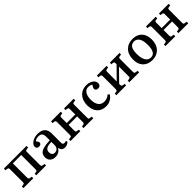

<svg xmlns="http://www.w3.org/2000/svg" viewBox="426 -2031 3551 3551"><g transform="rotate(-45 2201.5 -255.5)"><path d="M48 0V-40L94 -48Q110 -50 114.5 -59.5Q119 -69 119 -98V-421Q119 -443 113 -451.5Q107 -460 91 -462L45 -470L50 -511H640V-470L595 -463Q578 -460 572 -452.5Q566 -445 566 -425V-93Q566 -68 571.5 -59Q577 -50 596 -47L640 -40V0H383V-40L425 -47Q442 -50 447 -58.5Q452 -67 452 -95V-462H233V-94Q233 -70 238.5 -60.5Q244 -51 261 -48L306 -39V0Z M875 14Q809 14 770.5 -22.5Q732 -59 732 -121Q732 -176 760 -209.5Q788 -243 850.5 -260Q913 -277 1018 -282V-368Q1018 -428 995 -455Q972 -482 919 -482Q891 -482 863.5 -473Q836 -464 823 -451Q841 -425 849 -409Q857 -393 857 -384Q857 -364 840.5 -350.5Q824 -337 797 -337Q767 -337 751.5 -351.5Q736 -366 736 -392Q736 -427 763 -457Q790 -487 835.5 -506Q881 -525 936 -525Q1035 -525 1084 -480Q1133 -435 1133 -341V-99Q1133 -53 1175 -53Q1196 -53 1221 -62L1230 -30Q1209 -9 1181.5 2.5Q1154 14 1128 14Q1039 14 1028 -76Q978 14 875 14ZM923 -51Q965 -51 991.5 -79Q1018 -107 1018 -150V-239Q930 -238 889.5 -214Q849 -190 849 -134Q849 -95 868 -73Q887 -51 923 -51Z M1280 0V-40L1325 -48Q1341 -50 1346 -59.5Q1351 -69 1351 -96V-418Q1351 -442 1346 -451Q1341 -460 1326 -463L1277 -471L1283 -511H1535V-471L1490 -463Q1475 -461 1470 -451.5Q1465 -442 1465 -418V-285H1688V-421Q1688 -444 1683 -452.5Q1678 -461 1661 -464L1617 -472L1622 -511H1874V-471L1830 -464Q1812 -461 1807 -452Q1802 -443 1802 -419V-90Q1802 -67 1807 -59Q1812 -51 1829 -48L1876 -40V0H1619V-40L1661 -47Q1677 -50 1682.5 -59Q1688 -68 1688 -92V-236H1465V-91Q1465 -68 1470 -59.5Q1475 -51 1490 -48L1537 -39V0Z M2201 14Q2092 14 2028 -55.5Q1964 -125 1964 -247Q1964 -331 1995 -393.5Q2026 -456 2083 -490.5Q2140 -525 2217 -525Q2271 -525 2312 -507Q2353 -489 2376 -459.5Q2399 -430 2399 -395Q2399 -364 2381.5 -344.5Q2364 -325 2330 -325Q2301 -325 2284.5 -338.5Q2268 -352 2268 -375Q2268 -388 2275.5 -405Q2283 -422 2301 -452Q2266 -476 2214 -476Q2157 -476 2120.5 -424Q2084 -372 2084 -275Q2084 -177 2124.5 -124.5Q2165 -72 2237 -72Q2278 -72 2312 -85.5Q2346 -99 2374 -125L2403 -94Q2368 -43 2317 -14.5Q2266 14 2201 14Z M2478 0V-40L2524 -48Q2539 -50 2544 -59.5Q2549 -69 2549 -96V-418Q2549 -442 2544 -451Q2539 -460 2524 -463L2476 -471L2481 -511H2733V-471L2689 -463Q2673 -461 2668 -451.5Q2663 -442 2663 -418V-175L2886 -402V-421Q2886 -444 2881 -452.5Q2876 -461 2860 -464L2815 -472L2821 -511H3072V-471L3028 -464Q3011 -461 3005.5 -452Q3000 -443 3000 -419V-90Q3000 -67 3005.5 -59Q3011 -51 3028 -48L3075 -40V0H2817V-40L2859 -47Q2876 -50 2881 -59Q2886 -68 2886 -92V-339L2663 -111V-91Q2663 -68 2668 -59.5Q2673 -51 2688 -48L2735 -39V0Z M3412 14Q3296 14 3229 -55Q3162 -124 3162 -244Q3162 -377 3233.5 -451Q3305 -525 3427 -525Q3538 -525 3604.5 -457Q3671 -389 3671 -268Q3671 -181 3639.5 -118Q3608 -55 3549.5 -20.5Q3491 14 3412 14ZM3426 -39Q3487 -39 3517.5 -89Q3548 -139 3548 -245Q3548 -361 3511 -417Q3474 -473 3410 -473Q3349 -473 3316.5 -425.5Q3284 -378 3284 -274Q3284 -156 3322 -97.5Q3360 -39 3426 -39Z M3763 0V-40L3808 -48Q3824 -50 3829 -59.5Q3834 -69 3834 -96V-418Q3834 -442 3829 -451Q3824 -460 3809 -463L3760 -471L3766 -511H4018V-471L3973 -463Q3958 -461 3953 -451.5Q3948 -442 3948 -418V-285H4171V-421Q4171 -444 4166 -452.5Q4161 -461 4144 -464L4100 -472L4105 -511H4357V-471L4313 -464Q4295 -461 4290 -452Q4285 -443 4285 -419V-90Q4285 -67 4290 -59Q4295 -51 4312 -48L4359 -40V0H4102V-40L4144 -47Q4160 -50 4165.5 -59Q4171 -68 4171 -92V-236H3948V-91Q3948 -68 3953 -59.5Q3958 -51 3973 -48L4020 -39V0Z"/></g></svg>

Font: Literata 36pt Medium
Style: Regular
Weight: 500
Designer: Latin by Veronika Burian and Jose Scaglione. Greek by Irene Vlachou. Cyrillic by Vera Evstafieva.
Foundry: TypeTogether
Version: Version 3.002